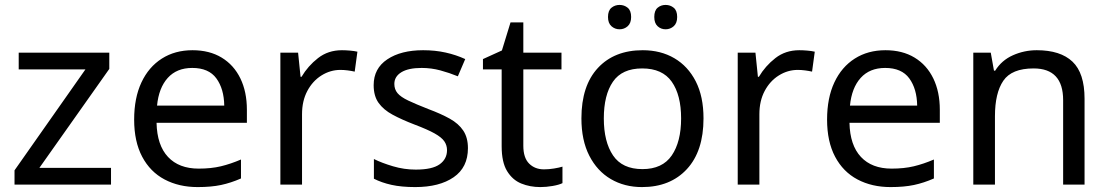

<svg xmlns="http://www.w3.org/2000/svg" viewBox="-20 -750 4507 780"><path d="M431 0H39V-58L327 -468H56V-536H424V-470L140 -68H431Z M762 -546Q831 -546 880.5 -516Q930 -486 956.5 -431.5Q983 -377 983 -304V-251H616Q618 -160 662.5 -112.5Q707 -65 787 -65Q838 -65 877.5 -74.5Q917 -84 959 -102V-25Q918 -7 878 1.5Q838 10 783 10Q707 10 648.5 -21Q590 -52 557.5 -113.5Q525 -175 525 -264Q525 -352 554.5 -415Q584 -478 637.5 -512Q691 -546 762 -546ZM761 -474Q698 -474 661.5 -433.5Q625 -393 618 -321H891Q890 -389 859 -431.5Q828 -474 761 -474Z M1369 -546Q1384 -546 1401.5 -544.5Q1419 -543 1432 -540L1421 -459Q1408 -462 1392.5 -464Q1377 -466 1363 -466Q1322 -466 1286 -443.5Q1250 -421 1228.5 -380.5Q1207 -340 1207 -286V0H1119V-536H1191L1201 -438H1205Q1231 -482 1272 -514Q1313 -546 1369 -546Z M1881 -148Q1881 -70 1823 -30Q1765 10 1667 10Q1611 10 1570.5 1Q1530 -8 1499 -24V-104Q1531 -88 1576.5 -74.5Q1622 -61 1669 -61Q1736 -61 1766 -82.5Q1796 -104 1796 -140Q1796 -160 1785 -176Q1774 -192 1745.5 -208Q1717 -224 1664 -244Q1612 -264 1575 -284Q1538 -304 1518 -332Q1498 -360 1498 -404Q1498 -472 1553.5 -509Q1609 -546 1699 -546Q1748 -546 1790.5 -536.5Q1833 -527 1870 -510L1840 -440Q1806 -454 1769 -464Q1732 -474 1693 -474Q1639 -474 1610.5 -456.5Q1582 -439 1582 -409Q1582 -387 1595 -371.5Q1608 -356 1638.5 -341.5Q1669 -327 1720 -307Q1771 -288 1807 -268Q1843 -248 1862 -219.5Q1881 -191 1881 -148Z M2190 -62Q2210 -62 2231 -65.5Q2252 -69 2265 -73V-6Q2251 1 2225 5.5Q2199 10 2175 10Q2133 10 2097.5 -4.5Q2062 -19 2040 -55Q2018 -91 2018 -156V-468H1942V-510L2019 -545L2054 -659H2106V-536H2261V-468H2106V-158Q2106 -109 2129.5 -85.5Q2153 -62 2190 -62Z M2838 -269Q2838 -136 2770.5 -63Q2703 10 2588 10Q2517 10 2461.5 -22.5Q2406 -55 2374 -117.5Q2342 -180 2342 -269Q2342 -402 2409 -474Q2476 -546 2591 -546Q2664 -546 2719.5 -513.5Q2775 -481 2806.5 -419.5Q2838 -358 2838 -269ZM2433 -269Q2433 -174 2470.5 -118.5Q2508 -63 2590 -63Q2671 -63 2709 -118.5Q2747 -174 2747 -269Q2747 -364 2709 -418Q2671 -472 2589 -472Q2507 -472 2470 -418Q2433 -364 2433 -269ZM2450 -681Q2450 -707 2464 -718.5Q2478 -730 2497 -730Q2516 -730 2530 -718.5Q2544 -707 2544 -681Q2544 -656 2530 -643.5Q2516 -631 2497 -631Q2478 -631 2464 -643.5Q2450 -656 2450 -681ZM2638 -681Q2638 -707 2651.5 -718.5Q2665 -730 2684 -730Q2703 -730 2717 -718.5Q2731 -707 2731 -681Q2731 -656 2717 -643.5Q2703 -631 2684 -631Q2665 -631 2651.5 -643.5Q2638 -656 2638 -681Z M3227 -546Q3242 -546 3259.5 -544.5Q3277 -543 3290 -540L3279 -459Q3266 -462 3250.5 -464Q3235 -466 3221 -466Q3180 -466 3144 -443.5Q3108 -421 3086.5 -380.5Q3065 -340 3065 -286V0H2977V-536H3049L3059 -438H3063Q3089 -482 3130 -514Q3171 -546 3227 -546Z M3577 -546Q3646 -546 3695.5 -516Q3745 -486 3771.5 -431.5Q3798 -377 3798 -304V-251H3431Q3433 -160 3477.5 -112.5Q3522 -65 3602 -65Q3653 -65 3692.5 -74.5Q3732 -84 3774 -102V-25Q3733 -7 3693 1.5Q3653 10 3598 10Q3522 10 3463.5 -21Q3405 -52 3372.5 -113.5Q3340 -175 3340 -264Q3340 -352 3369.5 -415Q3399 -478 3452.5 -512Q3506 -546 3577 -546ZM3576 -474Q3513 -474 3476.5 -433.5Q3440 -393 3433 -321H3706Q3705 -389 3674 -431.5Q3643 -474 3576 -474Z M4192 -546Q4288 -546 4337 -499.5Q4386 -453 4386 -349V0H4299V-343Q4299 -472 4179 -472Q4090 -472 4056 -422Q4022 -372 4022 -278V0H3934V-536H4005L4018 -463H4023Q4049 -505 4095 -525.5Q4141 -546 4192 -546Z"/></svg>

Font: Noto Sans Kaithi
Style: Regular
Weight: 400
Designer: Monotype Design Team
Foundry: Monotype Imaging Inc.
Version: Version 2.005; ttfautohint (v1.8.4.7-5d5b)